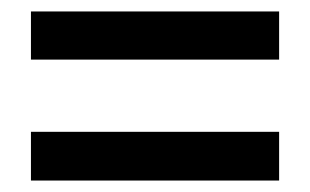

<svg xmlns="http://www.w3.org/2000/svg" viewBox="-20 -492 541 335"><path d="M34 -472H467V-388H34ZM34 -262H467V-177H34Z"/></svg>

Font: Alexandria Medium
Style: Regular
Weight: 500
Designer: Mohamed Gaber
Foundry: Kief Type Foundry
Version: Version 5.100